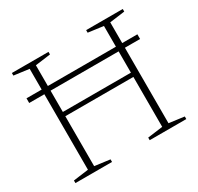

<svg xmlns="http://www.w3.org/2000/svg" viewBox="-146 -857 1064 1031"><g transform="rotate(-30 386.0 -341.0)"><path d="M175 -28.5 269.5 -16V0H42.5V-16L136.5 -28.5V-654L42.5 -666.5V-682.5H269.5V-666.5L175 -654ZM636 -28.5 730 -16V0H503V-16L597 -28.5V-654L503 -666.5V-682.5H730V-666.5L636 -654ZM42.5 -496.5V-525.5H730V-496.5ZM146.5 -338V-364.5H625.5V-338Z"/></g></svg>

Font: Newsreader ExtraLight
Style: Regular
Weight: 250
Designer: Hugues Gentile
Foundry: Production Type
Version: Version 1.003